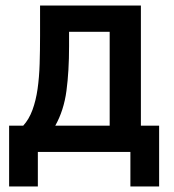

<svg xmlns="http://www.w3.org/2000/svg" viewBox="-20 -550 630 695"><path d="M13 -95H64Q85 -118 97.5 -152Q110 -186 116 -228Q122 -270 123.5 -319Q125 -368 125 -421V-530H490V-95H556V125H452V0H117V125H13ZM377 -95V-435H230V-383Q230 -292 220.5 -221Q211 -150 180 -95Z"/></svg>

Font: Golos UI Medium
Style: Regular
Weight: 500
Designer: A.Korolkova, Vitaly Kuzmin
Foundry: ParaType Ltd
Version: Version 2.000